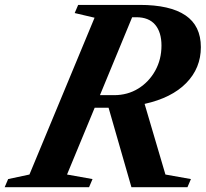

<svg xmlns="http://www.w3.org/2000/svg" viewBox="-84 -782 860 802"><path d="M-64.5 0 -50 -34 39 -53 311 -708 228 -727.5 242.5 -761.5H500Q626 -761.5 690.5 -718Q755 -674.5 755 -585Q755 -497.5 694 -435.2Q633 -373 520 -348L607 -53L713.5 -34L699 0H465L369.5 -332H311.5L196 -53L302.5 -34L288 0ZM333.5 -384.5H392.5Q449 -384.5 493.8 -412.2Q538.5 -440 564.5 -487Q590.5 -534 590.5 -591.5Q590.5 -647.5 564 -678.8Q537.5 -710 485.5 -710H468Z"/></svg>

Font: Libre Caslon Text
Style: Italic
Weight: 400
Italic angle: -22.583°
Designer: Pablo Impallari, Rodrigo Fuenzalida, Katja Schimmel
Foundry: Pablo Impallari, Rodrigo Fuenzalida
Version: Version 2.000